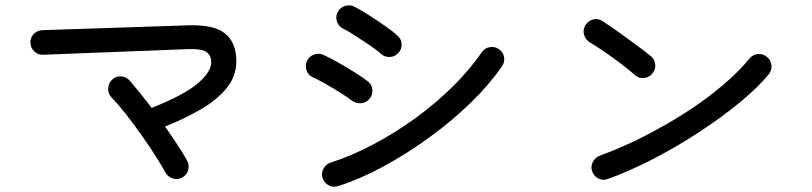

<svg xmlns="http://www.w3.org/2000/svg" viewBox="-20 -719 3040 719"><path d="M662 -54Q645 -45 626.5 -51Q608 -57 599 -74Q586 -98 562.5 -135Q539 -172 510 -213Q481 -254 451.5 -291.5Q422 -329 397 -355Q384 -369 385 -388Q386 -407 399 -420Q413 -434 432.5 -433Q452 -432 465 -418Q482 -398 504 -371Q526 -344 548 -315Q667 -362 719 -405.5Q771 -449 771 -486Q771 -513 752 -525Q733 -537 683 -535L142 -514Q123 -513 109 -526Q95 -539 94 -558Q93 -578 106 -591.5Q119 -605 138 -606L680 -624Q781 -628 823 -593.5Q865 -559 865 -490Q865 -434 829.5 -390Q794 -346 733.5 -310.5Q673 -275 598 -245Q624 -208 646 -174.5Q668 -141 681 -117Q690 -100 684.5 -81.5Q679 -63 662 -54Z M1246 -22Q1228 -16 1211 -25Q1194 -34 1188 -52Q1182 -70 1191 -87Q1200 -104 1218 -110Q1296 -135 1377.5 -178Q1459 -221 1535.5 -276.5Q1612 -332 1676 -395.5Q1740 -459 1784 -523Q1795 -539 1813.5 -542.5Q1832 -546 1848 -535Q1864 -525 1867.5 -506Q1871 -487 1860 -471Q1815 -405 1745 -336.5Q1675 -268 1590 -206Q1505 -144 1416.5 -96Q1328 -48 1246 -22ZM1298 -342Q1283 -354 1255 -371.5Q1227 -389 1198 -405.5Q1169 -422 1151 -430Q1133 -438 1127.5 -456.5Q1122 -475 1130 -492Q1139 -509 1157 -515Q1175 -521 1192 -513Q1216 -502 1248 -484Q1280 -466 1310 -447Q1340 -428 1358 -414Q1373 -402 1374.5 -382.5Q1376 -363 1363 -348Q1351 -334 1332.5 -332.5Q1314 -331 1298 -342ZM1406 -518Q1392 -531 1364.5 -549.5Q1337 -568 1309 -586Q1281 -604 1263 -613Q1246 -622 1241 -641Q1236 -660 1246 -676Q1256 -693 1274.5 -697.5Q1293 -702 1309 -693Q1332 -681 1362.5 -661.5Q1393 -642 1422.5 -621.5Q1452 -601 1469 -585Q1483 -573 1484 -553.5Q1485 -534 1471 -520Q1458 -506 1439 -505.5Q1420 -505 1406 -518Z M2257 -49Q2239 -42 2222 -50Q2205 -58 2198 -76Q2191 -94 2199.5 -111.5Q2208 -129 2226 -136Q2308 -166 2390 -207.5Q2472 -249 2547.5 -297.5Q2623 -346 2684.5 -398Q2746 -450 2787 -500Q2799 -515 2818 -516.5Q2837 -518 2852 -506Q2867 -494 2869 -475Q2871 -456 2859 -441Q2819 -392 2751 -336Q2683 -280 2600 -225.5Q2517 -171 2428.5 -125Q2340 -79 2257 -49ZM2359 -437Q2335 -458 2304.5 -481Q2274 -504 2243.5 -525Q2213 -546 2188 -561Q2172 -571 2167 -589.5Q2162 -608 2172 -624Q2182 -641 2201 -646Q2220 -651 2236 -640Q2261 -624 2295.5 -599.5Q2330 -575 2363 -550.5Q2396 -526 2416 -510Q2431 -498 2433.5 -479Q2436 -460 2424 -445Q2413 -430 2393.5 -427Q2374 -424 2359 -437Z"/></svg>

Font: Zen Maru Gothic Medium
Style: Regular
Weight: 500
Designer: Yoshimichi Ohira
Foundry: Positype
Version: Version 1.001